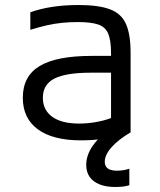

<svg xmlns="http://www.w3.org/2000/svg" viewBox="-20 -550 640 766"><path d="M304 10Q191 10 131 -34Q71 -78 71 -160Q71 -246 138 -286.5Q205 -327 346 -327H457V-260H343Q243 -260 197 -236.5Q151 -213 151 -160Q151 -111 188.5 -84Q226 -57 296 -57Q334 -57 373.5 -65Q413 -73 438 -86L423 -43V-338Q423 -388 412 -415Q401 -442 372.5 -452Q344 -462 290 -462Q258 -462 228 -459Q198 -456 167 -449Q136 -442 101 -431V-501Q140 -515 188 -522.5Q236 -530 293 -530Q373 -530 418.5 -513Q464 -496 482.5 -454.5Q501 -413 501 -340V-22Q465 -8 411 1Q357 10 304 10ZM439 196Q403 196 377 185.5Q351 175 337.5 155.5Q324 136 324 108Q324 68 351.5 29.5Q379 -9 431 -43L501 -22Q452 7 425 37.5Q398 68 398 95Q398 108 404 116Q410 124 421 127.5Q432 131 445 131Q459 131 472 129Q485 127 496 123V189Q483 193 469 194.5Q455 196 439 196Z"/></svg>

Font: M PLUS Code Latin Expanded
Style: Regular
Weight: 400
Width: 7
Designer: Coji Morishita
Foundry: UNDERFOREST DESIGN
Version: Version 1.002; ttfautohint (v1.8.3)